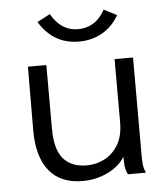

<svg xmlns="http://www.w3.org/2000/svg" viewBox="-50 -701 662 757"><g transform="rotate(-5 281.5 -322.5)"><path d="M248 11Q160 11 115 -44.5Q70 -100 70 -205L71 -457H144V-205Q144 -123 176 -86Q208 -49 269 -49Q305 -49 338 -65.5Q371 -82 392.5 -117Q414 -152 414 -207V-457H487V-71Q487 -53 488.5 -35.5Q490 -18 498 0H427Q418 -17 416.5 -35Q415 -53 415 -70Q391 -32 345 -10.5Q299 11 248 11ZM388 -655 439 -629Q414 -585 373 -561.5Q332 -538 281 -538Q179 -538 124 -629L175 -656Q214 -587 281 -587Q315 -587 342 -603.5Q369 -620 388 -655Z"/></g></svg>

Font: Inconsolata SemiExpanded Thin
Style: Regular
Weight: 100
Width: 6
Monospace: yes
Designer: Raph Levien, Cyreal, Brenton Simpson
Foundry: Raph Levien, Cyreal, Google
Version: Version 3.100; ttfautohint (v1.8.4.7-5d5b)